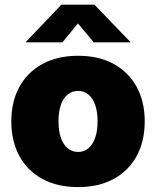

<svg xmlns="http://www.w3.org/2000/svg" viewBox="-20 -780 659 811"><path d="M310.1 10.3Q222.7 10.3 159.2 -24.2Q95.7 -58.6 61.8 -121.1Q27.8 -183.6 27.8 -267.1Q27.8 -350.6 61.8 -412.8Q95.7 -475.1 159.2 -509.8Q222.7 -544.4 310.1 -544.4Q397 -544.4 460.2 -509.8Q523.4 -475.1 557.4 -412.8Q591.3 -350.6 591.3 -267.1Q591.3 -183.6 557.4 -121.1Q523.4 -58.6 460.2 -24.2Q397 10.3 310.1 10.3ZM310.1 -138.2Q334.5 -138.2 353 -153.3Q371.6 -168.5 381.8 -197.5Q392.1 -226.6 392.1 -267.6Q392.1 -309.1 381.8 -337.6Q371.6 -366.2 353 -381.1Q334.5 -396 310.1 -396Q285.2 -396 266.4 -381.1Q247.6 -366.2 237.3 -337.6Q227.1 -309.1 227.1 -267.6Q227.1 -226.6 237.3 -197.5Q247.6 -168.5 266.4 -153.3Q285.2 -138.2 310.1 -138.2ZM243.7 -601.1H89.4V-603L239.3 -760.3H378.9L530.3 -603V-601.1H376L309.1 -681.2Z"/></svg>

Font: Inter 20pt Black
Style: Regular
Weight: 900
Version: Version 4.001;git-66647c0bb